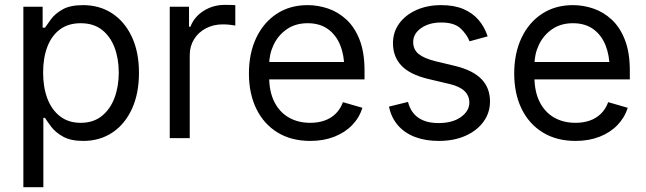

<svg xmlns="http://www.w3.org/2000/svg" viewBox="-20 -574 2686 798"><path d="M77.1 204.1V-545.9H157.2V-459H167Q176.3 -473.1 192.9 -495.4Q209.5 -517.6 240.7 -535.2Q272 -552.7 325.2 -552.7Q394 -552.7 446.3 -518.3Q498.5 -483.9 528.1 -420.7Q557.6 -357.4 557.6 -271.5Q557.6 -185.1 528.3 -121.3Q499 -57.6 446.8 -22.9Q394.5 11.7 326.2 11.7Q273.9 11.7 242.2 -6.1Q210.4 -23.9 193.4 -46.6Q176.3 -69.3 167 -84H160.2V204.1ZM315.4 -63.5Q367.7 -63.5 402.8 -91.6Q438 -119.6 455.8 -167Q473.6 -214.4 473.6 -272.5Q473.6 -330.1 456.1 -376.5Q438.5 -422.9 403.6 -450.2Q368.7 -477.5 315.4 -477.5Q264.2 -477.5 229.5 -451.9Q194.8 -426.3 177 -380.1Q159.2 -334 159.2 -272.5Q159.2 -210.9 177.2 -163.8Q195.3 -116.7 230.2 -90.1Q265.1 -63.5 315.4 -63.5Z M685.5 0V-545.9H765.6V-462.9H771.5Q786.6 -503.4 825.9 -528.6Q865.2 -553.7 914.1 -553.7Q923.3 -553.7 937 -553.5Q950.7 -553.2 958 -552.7V-467.8Q953.6 -468.8 938.5 -470.7Q923.3 -472.7 906.2 -472.7Q866.7 -472.7 835.4 -456.1Q804.2 -439.5 786.4 -410.6Q768.6 -381.8 768.6 -344.7V0Z M1269.5 11.7Q1190.9 11.7 1133.5 -23.4Q1076.2 -58.6 1045.4 -121.8Q1014.6 -185.1 1014.6 -268.6Q1014.6 -352.5 1044.9 -416.5Q1075.2 -480.5 1130.1 -516.6Q1185.1 -552.7 1258.8 -552.7Q1301.3 -552.7 1343.3 -538.6Q1385.3 -524.4 1419.7 -492.7Q1454.1 -460.9 1474.6 -408.7Q1495.1 -356.4 1495.1 -280.3V-244.1H1074.2V-316.4H1449.7L1411.1 -289.1Q1411.1 -343.8 1394 -386.2Q1377 -428.7 1343 -453.1Q1309.1 -477.5 1258.8 -477.5Q1208.5 -477.5 1172.6 -452.9Q1136.7 -428.2 1117.7 -388.7Q1098.6 -349.1 1098.6 -303.7V-255.9Q1098.6 -193.8 1120.1 -150.9Q1141.6 -107.9 1180.2 -85.7Q1218.8 -63.5 1269.5 -63.5Q1302.2 -63.5 1329.1 -73Q1356 -82.5 1375.5 -101.8Q1395 -121.1 1405.3 -149.4L1486.3 -126Q1473.6 -85 1443.6 -54Q1413.6 -22.9 1369.1 -5.6Q1324.7 11.7 1269.5 11.7Z M2006.8 -422.9 1931.6 -402.3Q1920.9 -430.2 1894.8 -455.3Q1868.7 -480.5 1813.5 -480.5Q1763.7 -480.5 1730.5 -457.3Q1697.3 -434.1 1697.3 -399.4Q1697.3 -368.2 1720 -349.6Q1742.7 -331.1 1791 -319.3L1872.1 -299.8Q1944.8 -282.2 1980.7 -245.6Q2016.6 -209 2016.6 -152.3Q2016.6 -105.5 1989.7 -68.4Q1962.9 -31.2 1915 -9.8Q1867.2 11.7 1803.7 11.7Q1748 11.7 1705.1 -4.6Q1662.1 -21 1634.3 -52.7Q1606.4 -84.5 1596.7 -130.9L1675.8 -150.4Q1687 -106.4 1719 -84.5Q1751 -62.5 1802.7 -62.5Q1860.8 -62.5 1895.8 -87.6Q1930.7 -112.8 1930.7 -147.5Q1930.7 -176.3 1910.6 -195.6Q1890.6 -214.8 1849.6 -224.6L1758.8 -246.1Q1683.6 -264.2 1648.4 -301.3Q1613.3 -338.4 1613.3 -394.5Q1613.3 -440.9 1639.4 -476.6Q1665.5 -512.2 1710.9 -532.5Q1756.3 -552.7 1813.5 -552.7Q1867.7 -552.7 1906 -536.4Q1944.3 -520 1969.2 -491Q1994.1 -461.9 2006.8 -422.9Z M2372.1 11.7Q2293.5 11.7 2236.1 -23.4Q2178.7 -58.6 2147.9 -121.8Q2117.2 -185.1 2117.2 -268.6Q2117.2 -352.5 2147.5 -416.5Q2177.7 -480.5 2232.7 -516.6Q2287.6 -552.7 2361.3 -552.7Q2403.8 -552.7 2445.8 -538.6Q2487.8 -524.4 2522.2 -492.7Q2556.6 -460.9 2577.1 -408.7Q2597.7 -356.4 2597.7 -280.3V-244.1H2176.8V-316.4H2552.2L2513.7 -289.1Q2513.7 -343.8 2496.6 -386.2Q2479.5 -428.7 2445.6 -453.1Q2411.6 -477.5 2361.3 -477.5Q2311 -477.5 2275.1 -452.9Q2239.3 -428.2 2220.2 -388.7Q2201.2 -349.1 2201.2 -303.7V-255.9Q2201.2 -193.8 2222.7 -150.9Q2244.1 -107.9 2282.7 -85.7Q2321.3 -63.5 2372.1 -63.5Q2404.8 -63.5 2431.6 -73Q2458.5 -82.5 2478 -101.8Q2497.6 -121.1 2507.8 -149.4L2588.9 -126Q2576.2 -85 2546.1 -54Q2516.1 -22.9 2471.7 -5.6Q2427.2 11.7 2372.1 11.7Z"/></svg>

Font: GitLab Sans
Style: Regular
Weight: 400
Designer: Rasmus Andersson
Foundry: Modifications by GitLab B.V., manufactured by rsms
Version: Version 4.000;git-c8fb6b7